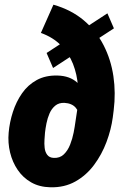

<svg xmlns="http://www.w3.org/2000/svg" viewBox="-20 -793 521 823"><path d="M155.3 -651.9 209 -772.9Q285.6 -751 339.1 -705.8Q392.6 -660.6 424.1 -599.1Q455.6 -537.6 466.1 -466.3Q476.6 -395 467.3 -320.3L463.4 -289.6Q456.5 -237.8 436.5 -184.3Q416.5 -130.9 383.3 -86.2Q350.1 -41.5 303.2 -15.1Q256.3 11.2 196.3 9.8Q148.9 8.8 113.8 -11.2Q78.6 -31.2 55.9 -64.7Q33.2 -98.1 23.2 -139.4Q13.2 -180.7 17.1 -224.1Q21 -269 35.2 -313Q49.3 -356.9 74.5 -393.1Q99.6 -429.2 137.7 -450Q175.8 -470.7 227.1 -469.2Q278.8 -467.8 310.5 -439.5Q342.3 -411.1 357.2 -368.4Q372.1 -325.7 375.5 -280.8L321.3 -282.7Q321.3 -296.9 316.9 -309.6Q312.5 -322.3 304.4 -331.5Q296.4 -340.8 284.4 -345.9Q272.5 -351.1 256.3 -352.1Q232.4 -353 216.8 -340.1Q201.2 -327.1 192.4 -306.9Q183.6 -286.6 179.2 -264.4Q174.8 -242.2 172.9 -224.6Q171.9 -212.4 170.7 -194.6Q169.4 -176.8 171.4 -159.2Q173.3 -141.6 182.4 -129.4Q191.4 -117.2 210 -116.2Q236.3 -114.7 253.4 -131.1Q270.5 -147.5 280.5 -172.9Q290.5 -198.2 295.7 -224.9Q300.8 -251.5 303.2 -270L311 -321.8Q317.9 -372.6 314.2 -423.3Q310.5 -474.1 293 -518.8Q275.4 -563.5 241.7 -598.1Q208 -632.8 155.3 -651.9ZM468.3 -671.4 207.5 -501.5 179.7 -565.9 440.4 -735.8Z"/></svg>

Font: Roboto Condensed Black
Style: Italic
Weight: 900
Italic angle: -12°
Designer: Christian Robertson
Foundry: Google
Version: Version 3.008; 2023